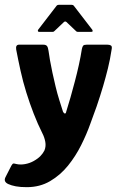

<svg xmlns="http://www.w3.org/2000/svg" viewBox="-51 -657 496 795"><path d="M124 -106Q105 -144 88.5 -186.5Q72 -229 58 -274Q44 -319 34 -364.5Q24 -410 16 -452Q13 -472 28 -472H128Q139 -472 143.5 -466.5Q148 -461 150 -446Q152 -431 156 -407.5Q160 -384 166 -356.5Q172 -329 179 -299.5Q186 -270 194.5 -243Q203 -216 210 -194Q214 -187 218 -187Q222 -187 223 -194Q232 -222 241 -254Q250 -286 259 -320Q268 -354 275.5 -388Q283 -422 288 -454Q290 -464 293.5 -468Q297 -472 308 -472H394Q403 -472 408.5 -468.5Q414 -465 411 -451Q405 -411 396 -374.5Q387 -338 376 -300.5Q365 -263 349 -216Q338 -187 323 -144.5Q308 -102 285 -56Q262 -10 230.5 29Q199 68 156.5 93Q114 118 60 118Q33 118 14.5 114.5Q-4 111 -17 105Q-38 95 -28 76L-4 29Q1 20 5 20Q9 20 16 22Q33 26 52.5 22.5Q72 19 88 10Q106 0 116.5 -11Q127 -22 133 -34Q140 -51 136.5 -70Q133 -89 124 -106ZM111 -525Q107 -525 106 -528Q105 -531 107 -534L184 -634Q187 -637 192 -637H246Q251 -637 254 -634L331 -534Q333 -531 332.5 -528Q332 -525 327 -525H271Q266 -525 263 -529L224 -566Q219 -570 214 -566L175 -529Q172 -525 167 -525Z"/></svg>

Font: Glory Thin
Style: Bold
Weight: 700
Version: Version 1.011